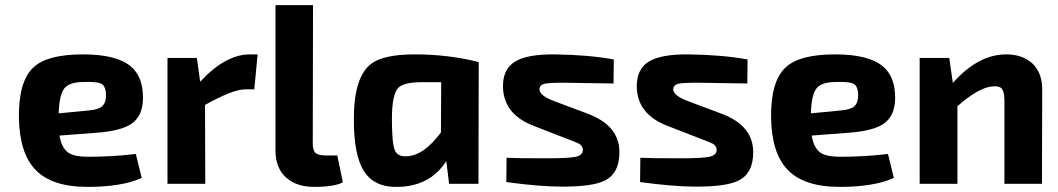

<svg xmlns="http://www.w3.org/2000/svg" viewBox="-20 -720 4142 752"><path d="M535 -23Q457 12 323 12Q182 12 118 -56Q57 -120 54 -257Q52 -401 111 -456Q165 -507 305 -507Q435 -507 491 -461Q540 -421 540 -337Q540 -267 496 -236Q455 -207 357 -200L213 -189Q221 -140 249 -121Q273 -106 324 -106Q421 -106 512 -117ZM323 -287Q363 -290 378 -302Q396 -316 395 -351Q394 -384 375 -393Q360 -400 311 -399Q253 -399 233 -375Q212 -350 210 -276Z M976 -370H940Q892 -370 783 -309L784 0H636V-493H751L764 -400Q863 -507 959 -507H989Z M1205 -158Q1205 -131 1216 -121Q1227 -111 1258 -111H1301L1323 -6Q1290 12 1210 12Q1141 12 1100 -25Q1060 -62 1059 -127V-700H1206Z M1739 0 1728 -89Q1665 9 1540 12Q1447 15 1406 -49Q1365 -112 1366 -256Q1366 -415 1431 -468Q1479 -507 1605 -507Q1736 -507 1855 -477L1854 0ZM1632 -398Q1560 -398 1539 -375Q1515 -348 1515 -254Q1515 -160 1526 -133Q1536 -106 1572 -108Q1638 -109 1707 -201L1708 -398Z M2073 -226Q1952 -271 1950 -380Q1949 -448 1996 -478Q2043 -508 2153 -507Q2289 -505 2384 -487L2383 -393L2188 -396Q2130 -396 2113 -392Q2093 -387 2093 -370Q2093 -345 2153 -323L2281 -275Q2405 -229 2406 -126Q2407 -42 2349 -13Q2302 11 2183 11Q2093 11 1963 -7L1964 -102Q2000 -100 2121 -100Q2208 -100 2235 -106Q2262 -112 2263 -132Q2263 -148 2248 -157Q2241 -161 2199 -177Z M2597 -226Q2476 -271 2474 -380Q2473 -448 2520 -478Q2567 -508 2677 -507Q2813 -505 2908 -487L2907 -393L2712 -396Q2654 -396 2637 -392Q2617 -387 2617 -370Q2617 -345 2677 -323L2805 -275Q2929 -229 2930 -126Q2931 -42 2873 -13Q2826 11 2707 11Q2617 11 2487 -7L2488 -102Q2524 -100 2645 -100Q2732 -100 2759 -106Q2786 -112 2787 -132Q2787 -148 2772 -157Q2765 -161 2723 -177Z M3481 -23Q3403 12 3269 12Q3128 12 3064 -56Q3003 -120 3000 -257Q2998 -401 3057 -456Q3111 -507 3251 -507Q3381 -507 3437 -461Q3486 -421 3486 -337Q3486 -267 3442 -236Q3401 -207 3303 -200L3159 -189Q3167 -140 3195 -121Q3219 -106 3270 -106Q3367 -106 3458 -117ZM3269 -287Q3309 -290 3324 -302Q3342 -316 3341 -351Q3340 -384 3321 -393Q3306 -400 3257 -399Q3199 -399 3179 -375Q3158 -350 3156 -276Z M3712 -395Q3811 -507 3921 -507Q3984 -507 4023 -472Q4063 -434 4062 -367L4061 0H3914V-323Q3914 -358 3905 -371Q3897 -383 3873 -382Q3817 -381 3730 -304V0H3582V-493H3698Z"/></svg>

Font: Taylor Sans Bold LRS
Style: Bold
Weight: 700
Italic angle: -8°
Designer: Natanael Gama
Version: Version 1.001 September 8, 2015